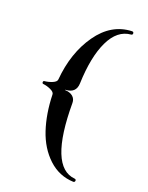

<svg xmlns="http://www.w3.org/2000/svg" viewBox="-153 -828 755 978"><g transform="rotate(20 224.5 -338.5)"><path d="M390.6 -732.4Q317.4 -726.6 276.4 -640.6Q235.4 -554.7 230.5 -409.2Q228.5 -355.5 170.9 -353.5Q170.9 -352.5 170.9 -351.6Q198.2 -350.6 213.4 -337.4Q228.5 -324.2 228.5 -302.7Q228.5 43.9 371.1 55.7Q376 55.7 377.9 60.1Q379.9 64.5 377.4 68.8Q375 73.2 370.1 73.2Q292 70.3 234.4 16.6Q176.8 -37.1 148.9 -121.1Q121.1 -205.1 118.2 -308.6Q118.2 -321.3 97.2 -331.1Q76.2 -340.8 55.7 -342.8Q49.8 -343.8 49.8 -350.6Q49.8 -357.4 55.7 -358.4Q77.1 -360.4 98.1 -369.1Q119.1 -377.9 120.1 -390.6Q132.8 -539.1 205.6 -642.6Q278.3 -746.1 389.6 -750Q395.5 -750 397.5 -745.6Q399.4 -741.2 397.5 -736.8Q395.5 -732.4 390.6 -732.4Z"/></g></svg>

Font: Olivea
Style: LigaturesFont
Weight: 400
Designer: Achmad Aprilia Pratama
Version: Version 001.000